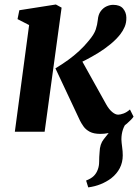

<svg xmlns="http://www.w3.org/2000/svg" viewBox="-20 -586 614 854"><path d="M372.5 247.5 363 217Q385 208.5 397 196.8Q409 185 415 168Q421 152.5 421 132.5Q421 112.5 423 90.5Q424 55 441.5 33.2Q459 11.5 473 -6.5L549 -49Q533.5 -30 526.8 -9.8Q520 10.5 520 34Q520.5 48 523.2 67.5Q526 87 526 105Q526 136 512.8 161.8Q499.5 187.5 474 207.5Q453 223 427.8 233.2Q402.5 243.5 372.5 247.5ZM46 0 109.5 -474.5 58 -501 66 -540.5 228.5 -566 254 -552 178.5 0ZM426.5 9.5Q397 9.5 379.2 0Q361.5 -9.5 351.8 -23.2Q342 -37 336 -49L226.5 -282Q256.5 -300 282.8 -319Q309 -338 332 -359.2Q355 -380.5 374.5 -404.5Q399 -433.5 406 -455.2Q413 -477 415 -497Q417 -521.5 428 -536.2Q439 -551 454 -557.8Q469 -564.5 483 -564.5Q513.5 -564.5 527.5 -547.8Q541.5 -531 542 -508Q542.5 -485 534.5 -466.5Q526.5 -448 515 -433.5Q497.5 -411 472 -390Q446.5 -369 417.8 -351.2Q389 -333.5 361.8 -319.5Q334.5 -305.5 313 -296L330.5 -340.5L452.5 -121.5Q464.5 -100 478.8 -88Q493 -76 505.5 -76Q515 -76 529.5 -81.2Q544 -86.5 558 -99L574 -67Q565.5 -54.5 544.8 -36.5Q524 -18.5 493.8 -4.5Q463.5 9.5 426.5 9.5Z"/></svg>

Font: Merriweather 24pt
Style: Bold Italic
Weight: 700
Italic angle: -7.8°
Designer: Eben Sorkin
Foundry: Eben Sorkin
Version: Version 2.101